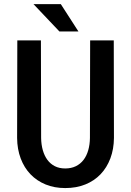

<svg xmlns="http://www.w3.org/2000/svg" viewBox="-20 -908 640 937"><path d="M535.2 -710.9 536.1 -234.9Q535.6 -180.2 518.6 -135Q501.5 -89.8 470.7 -57.6Q439.9 -25.4 396.2 -7.8Q352.5 9.8 298.3 9.8Q245.6 9.8 202.6 -7.8Q159.7 -25.4 128.9 -57.4Q98.1 -89.4 81.1 -134.5Q64 -179.7 63.5 -234.9L64.5 -710.9H179.7L180.7 -234.9Q181.2 -202.1 189 -174.8Q196.8 -147.5 211.4 -127.7Q226.1 -107.9 247.8 -96.9Q269.5 -85.9 298.3 -85.9Q327.6 -85.9 350.1 -96.9Q372.6 -107.9 387.7 -127.7Q402.8 -147.5 410.6 -174.8Q418.5 -202.1 418.9 -234.9L419.9 -710.9ZM362.8 -754.4H270L143.6 -887.7H276.9Z"/></svg>

Font: Roboto Mono
Style: Regular
Weight: 500
Designer: Google
Version: Version 2.000986; 2015; ttfautohint (v1.3)